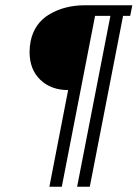

<svg xmlns="http://www.w3.org/2000/svg" viewBox="-20 -600 521 727"><path d="M481 -580H301Q225 -580 167.5 -546Q110 -512 96 -444Q94 -434 93 -423.5Q92 -413 92 -403Q92 -337 132.5 -298Q173 -259 238 -259L167 107H214L340 -540H398L272 107H320L446 -540H473Z"/></svg>

Font: Lisu Bosa
Style: Italic
Weight: 400
Italic angle: -19°
Designer: David Morse, Annie Olsen, Victor Gaultney, Frank Grießhammer (Latin)
Foundry: SIL International
Version: Version 2.000